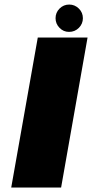

<svg xmlns="http://www.w3.org/2000/svg" viewBox="-20 -844 452 864"><path d="M30.5 0H255L374 -675H150ZM290.5 -700.5Q317 -700.5 335 -718.8Q353 -737 353 -762Q353 -787.5 334.8 -805.5Q316.5 -823.5 291.5 -823.5Q266 -823.5 248 -805.5Q230 -787.5 230 -762Q230 -737 247.8 -718.8Q265.5 -700.5 290.5 -700.5Z"/></svg>

Font: Anybody Expanded ExtraBold
Style: Italic
Weight: 800
Width: 7
Italic angle: -10°
Version: Version 1.113;gftools[0.9.25]